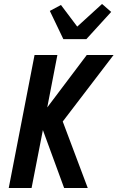

<svg xmlns="http://www.w3.org/2000/svg" viewBox="-20 -947 592 967"><path d="M303 0 196 -292 139 0H24L154 -670H269L218 -406L417 -670H552L296 -335L422 0ZM299 -750 231 -892 287 -922 369 -813 494 -927 540 -887 415 -750Z"/></svg>

Font: Lode
Style: Bold Italic
Weight: 700
Italic angle: -11°
Monospace: yes
Designer: Belleve Invis
Foundry: Belleve Invis
Version: Version 29.2.0; ttfautohint (v1.8.3)